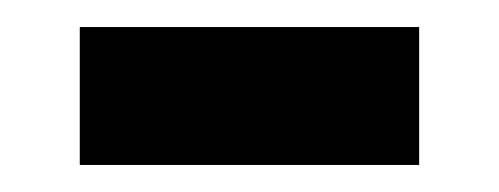

<svg xmlns="http://www.w3.org/2000/svg" viewBox="-20 -387 369 142"><path d="M39 -265V-367H290V-265Z"/></svg>

Font: Noto Sans Sinhala SemiCondensed SemiBold
Style: Regular
Weight: 600
Width: 4
Designer: Jelle Bosma - Monotype Design Team
Foundry: Monotype Imaging Inc.
Version: Version 2.006; ttfautohint (v1.8.4.7-5d5b)